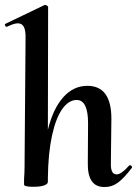

<svg xmlns="http://www.w3.org/2000/svg" viewBox="-36 -745 553 774"><path d="M488 -79Q492 -79 494.5 -75.5Q497 -72 496 -69Q465 -28 440.5 -9.5Q416 9 385 9Q350 9 333.5 -15.5Q317 -40 318 -89L319 -248Q319 -342 273 -342Q241 -342 215 -305.5Q189 -269 173.5 -197.5Q158 -126 157 -27V-12Q157 -3 142 2.5Q127 8 98 8Q63 8 61 0V-23Q63 -51 63 -74L67 -589Q68 -621 60.5 -636Q53 -651 36 -651Q20 -651 -8 -637H-9Q-13 -637 -15.5 -642Q-18 -647 -14 -649L144 -725H146Q150 -725 154 -722Q158 -719 158 -717L157 -222Q178 -307 219 -353Q260 -399 316 -399Q413 -399 413 -267L411 -89Q409 -42 434 -42Q453 -42 485 -78Q486 -79 488 -79Z"/></svg>

Font: Cormorant Upright
Style: Bold
Weight: 700
Designer: Christian Thalmann (Catharsis Fonts)
Foundry: Catharsis Fonts
Version: Version 3.302